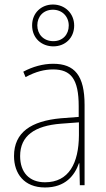

<svg xmlns="http://www.w3.org/2000/svg" viewBox="-20 -819 469 849"><path d="M216 -614C268 -614 308 -651 308 -706C308 -760 267 -799 214 -799C163 -799 122 -762 122 -707C122 -649 165 -614 216 -614ZM216 -637C172 -637 145 -668 145 -707C145 -746 172 -776 214 -776C255 -776 284 -746 284 -706C284 -666 257 -637 216 -637ZM215 -537C170 -537 124 -524 83 -502L93 -478C139 -503 178 -512 215 -512C293 -512 328 -470 328 -350V-302L249 -296C118 -284 42 -234 42 -129C42 -52 86 10 179 10C269 10 310 -43 329 -97H331L333 0H354V-355C354 -485 310 -537 215 -537ZM249 -272 329 -278V-220C328 -98 285 -13 179 -13C110 -13 69 -56 69 -129C69 -219 134 -263 249 -272Z"/></svg>

Font: Noto Sans Oriya Cond Thin
Style: Regular
Weight: 100
Width: 3
Designer: Amélie Bonet and Sol Matas
Foundry: Google LLC
Version: Version 2.006